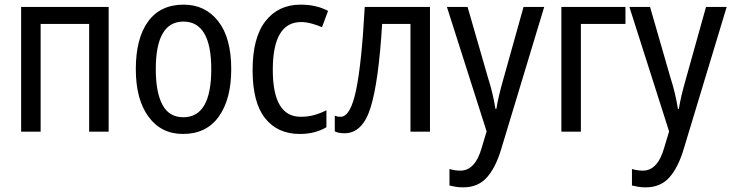

<svg xmlns="http://www.w3.org/2000/svg" viewBox="-20 -567 3153 827"><path d="M71 -537V0H155V-464H364V0H448V-537Z M771 -547Q671 -547 618 -474.5Q565 -402 565 -269Q565 -139 619.5 -64.5Q674 10 768 10Q869 10 922.5 -65Q976 -140 976 -269Q976 -404 920 -475.5Q864 -547 771 -547ZM770 -474Q890 -474 890 -269Q890 -62 770 -62Q708 -62 679.5 -116Q651 -170 651 -269Q651 -474 770 -474Z M1386 -19V-92Q1360 -79 1333.5 -71.5Q1307 -64 1275 -64Q1155 -64 1155 -266Q1155 -472 1277 -472Q1298 -472 1322 -465.5Q1346 -459 1367 -450L1393 -520Q1343 -547 1275 -547Q1179 -547 1123.5 -476Q1068 -405 1068 -265Q1068 -125 1122 -57.5Q1176 10 1271 10Q1337 10 1386 -19Z M1832 -537H1551Q1538 -296 1514 -180Q1490 -64 1447 -64Q1432 -64 1422 -69V-1Q1438 7 1464 7Q1542 7 1576.5 -104.5Q1611 -216 1626 -464H1748V0H1832Z M2076 -1 2055 69Q2027 168 1963 168Q1940 168 1916 161V232Q1928 235 1942.5 237.5Q1957 240 1975 240Q2038 240 2076 198.5Q2114 157 2138 78L2324 -537H2235L2150 -233Q2126 -150 2118 -98H2114Q2109 -130 2101 -164Q2093 -198 2082 -232L1994 -537H1905Z M2398 -537V0H2482V-464H2674V-537Z M2862 -1 2841 69Q2813 168 2749 168Q2726 168 2702 161V232Q2714 235 2728.5 237.5Q2743 240 2761 240Q2824 240 2862 198.5Q2900 157 2924 78L3110 -537H3021L2936 -233Q2912 -150 2904 -98H2900Q2895 -130 2887 -164Q2879 -198 2868 -232L2780 -537H2691Z"/></svg>

Font: Noto Sans Display SemiCondensed
Style: Regular
Weight: 400
Width: 4
Designer: Monotype Design team
Foundry: Monotype Imaging Inc.
Version: 1.000